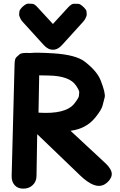

<svg xmlns="http://www.w3.org/2000/svg" viewBox="-20 -1040 680 1086"><path d="M190.4 -281.2 433.1 -47.9Q515.1 30.8 566.9 5.4Q584 -3.4 596.7 -18.6Q609.4 -34.2 611.8 -49.3Q614.3 -65.9 603.5 -84Q593.3 -101.1 578.1 -115.2L378.9 -300.3Q466.8 -311.5 518.1 -374Q553.7 -418 559.8 -441.7Q565.9 -465.3 572 -488.8Q578.1 -512.2 549.3 -585.4Q528.8 -638.2 458 -692.4Q408.2 -730 282.7 -738.3Q187 -744.1 149.9 -740.2Q147.5 -740.7 128.4 -740.7Q99.6 -740.7 90.6 -732.7Q81.5 -724.6 72.5 -716.3Q63.5 -708 62.5 -679.2L45.9 -44.9Q44.9 -13.7 62 6.3Q79.1 26.4 109.4 26.9Q141.6 27.8 163.1 8.8Q186 -11.7 186.5 -43.5ZM255.4 -612.8Q373.5 -610.8 409.7 -556.6Q429.2 -527.8 428.2 -517.6Q427.2 -507.3 426.3 -496.8Q425.3 -486.3 400.9 -454.6Q352.5 -392.6 197.8 -402.8L201.7 -613.8Q228.5 -613.3 255.4 -612.8ZM279.3 -758.8Q306.6 -758.3 331.1 -785.6L447.3 -913.6Q459 -926.8 462.2 -933.6Q465.3 -940.4 468.3 -947.3Q471.2 -954.1 470.5 -961.7Q469.7 -969.2 469 -976.6Q468.3 -983.9 456.5 -996.1Q435.1 -1018.1 422.6 -1018.3Q410.2 -1018.6 397.5 -1018.8Q384.8 -1019 364.3 -997.1L279.3 -904.3L193.8 -997.1Q175.8 -1017.6 163.8 -1018.3Q151.9 -1019 139.9 -1019.5Q127.9 -1020 107.4 -1001.5Q105 -999 102.1 -996.1Q90.8 -983.9 90.1 -976.6Q89.4 -969.2 88.4 -961.7Q87.4 -954.1 90.3 -947.3Q93.3 -940.4 96.2 -933.3Q99.1 -926.3 110.8 -913.6L227.1 -785.6Q252 -758.3 279.3 -758.8Z"/></svg>

Font: Comic Relief
Style: Bold
Weight: 700
Designer: Jeff Davis
Foundry: Loudifier
Version: Version 1.200; ttfautohint (v1.8.4.7-5d5b)